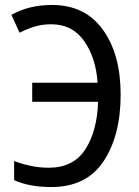

<svg xmlns="http://www.w3.org/2000/svg" viewBox="-20 -745 560 775"><path d="M374 -411H110V-334H376Q372 -215 324 -141.5Q276 -68 177 -68Q139 -68 104 -75.5Q69 -83 37 -95V-18Q98 10 187 10Q329 10 398 -94Q467 -198 467 -363Q467 -526 395 -625.5Q323 -725 190 -725Q97 -725 26 -685L59 -613Q86 -627 117.5 -637Q149 -647 187 -647Q272 -647 319.5 -579.5Q367 -512 374 -411Z"/></svg>

Font: Noto Sans Display SemiCondensed
Style: Regular
Weight: 400
Width: 4
Designer: Monotype Design team
Foundry: Monotype Imaging Inc.
Version: 1.000